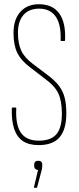

<svg xmlns="http://www.w3.org/2000/svg" viewBox="-20 -681 375 909"><path d="M163 6Q117 6 88.5 -13Q60 -32 47 -71Q34 -110 36 -168Q36 -172 40 -172H54Q57 -172 57 -168Q53 -90 79 -52.5Q105 -15 164 -15Q221 -15 247 -45.5Q273 -76 273 -143Q273 -203 256 -239Q239 -275 193 -308L124 -361Q80 -394 62 -430.5Q44 -467 44 -525Q44 -589 76.5 -625Q109 -661 164 -661Q229 -661 260.5 -617.5Q292 -574 288 -491Q288 -487 285 -487H269Q267 -487 267 -491Q270 -564 244 -602Q218 -640 165 -640Q117 -640 91 -610Q65 -580 65 -526Q65 -475 80.5 -441.5Q96 -408 135 -379L205 -326Q240 -300 259 -275Q278 -250 286 -219Q294 -188 294 -144Q294 -68 262 -31Q230 6 163 6ZM143 208Q140 208 141 204L160 124Q152 123 147 118.5Q142 114 142 105V98Q142 88 147.5 84Q153 80 161 80Q170 80 175 84.5Q180 89 180 98V106Q180 112 179 117.5Q178 123 176 129L156 205Q155 208 153 208Z"/></svg>

Font: Sofia Sans Extra Condensed Thin
Style: Regular
Weight: 250
Version: Version 4.100